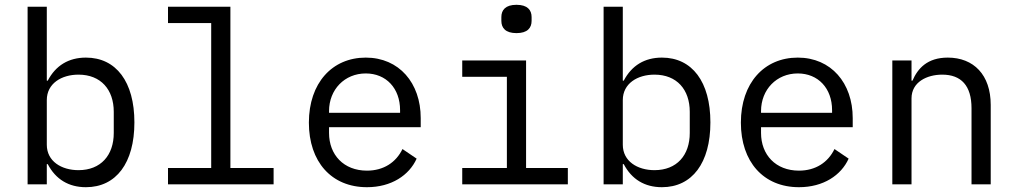

<svg xmlns="http://www.w3.org/2000/svg" viewBox="-20 -768 4240 800"><path d="M95 0H175V-84H179C212 -21 266 12 338 12C464 12 540 -89 540 -258C540 -427 464 -528 338 -528C266 -528 212 -495 179 -432H175V-740H95ZM307 -59C236 -59 175 -96 175 -165V-351C175 -420 236 -457 307 -457C400 -457 454 -395 454 -302V-214C454 -121 400 -59 307 -59Z M680 0H1120V-68H940V-740H680V-672H860V-68H680Z M1509 12C1611 12 1685 -38 1716 -107L1657 -147C1630 -91 1578 -57 1509 -57C1412 -57 1351 -123 1351 -214V-238H1733V-276C1733 -422 1643 -528 1504 -528C1364 -528 1267 -422 1267 -257C1267 -94 1361 12 1509 12ZM1504 -462C1589 -462 1647 -400 1647 -309V-298H1351V-305C1351 -395 1416 -462 1504 -462Z M2132 -630C2178 -630 2195 -652 2195 -681V-697C2195 -726 2178 -748 2132 -748C2086 -748 2069 -726 2069 -697V-681C2069 -652 2086 -630 2132 -630ZM1906 0H2346V-68H2172V-516H1906V-448H2092V-68H1906Z M2495 0H2575V-84H2579C2612 -21 2666 12 2738 12C2864 12 2940 -89 2940 -258C2940 -427 2864 -528 2738 -528C2666 -528 2612 -495 2579 -432H2575V-740H2495ZM2707 -59C2636 -59 2575 -96 2575 -165V-351C2575 -420 2636 -457 2707 -457C2800 -457 2854 -395 2854 -302V-214C2854 -121 2800 -59 2707 -59Z M3309 12C3411 12 3485 -38 3516 -107L3457 -147C3430 -91 3378 -57 3309 -57C3212 -57 3151 -123 3151 -214V-238H3533V-276C3533 -422 3443 -528 3304 -528C3164 -528 3067 -422 3067 -257C3067 -94 3161 12 3309 12ZM3304 -462C3389 -462 3447 -400 3447 -309V-298H3151V-305C3151 -395 3216 -462 3304 -462Z M3778 0V-358C3778 -426 3842 -457 3906 -457C3985 -457 4028 -411 4028 -317V0H4108V-331C4108 -456 4037 -528 3929 -528C3844 -528 3804 -483 3782 -432H3778V-516H3698V0Z"/></svg>

Font: IBM Plex Mono
Style: Regular
Weight: 400
Monospace: yes
Designer: Mike Abbink, Paul van der Laan, Pieter van Rosmalen
Foundry: Bold Monday
Version: Version 2.004